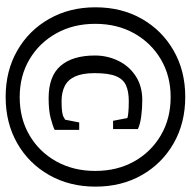

<svg xmlns="http://www.w3.org/2000/svg" viewBox="-18 -674 692 697"><g transform="rotate(90 328.5 -325.0)"><path d="M331 1Q237 1 163.5 -41Q90 -83 48 -157Q6 -231 6 -325Q6 -420 48 -493.5Q90 -567 163.5 -609Q237 -651 331 -651Q426 -651 499.5 -609Q573 -567 615 -493.5Q657 -420 657 -325Q657 -231 615 -157Q573 -83 499.5 -41Q426 1 331 1ZM336 -155Q256 -155 218.5 -198.5Q181 -242 181 -323Q181 -368 200 -407.5Q219 -447 255.5 -471Q292 -495 343 -495Q374 -495 403 -491Q432 -487 448 -479V-389H418L408 -441Q402 -443 386.5 -444.5Q371 -446 346 -446Q312 -446 289.5 -436Q267 -426 256 -399.5Q245 -373 245 -322Q245 -278 257 -251.5Q269 -225 292 -213.5Q315 -202 347 -202Q391 -202 403.5 -209Q416 -216 414 -215L424 -266H451V-177Q437 -170 408.5 -162.5Q380 -155 336 -155ZM332 -50Q410 -50 470.5 -85.5Q531 -121 565.5 -183Q600 -245 600 -324Q600 -404 565.5 -465.5Q531 -527 470.5 -562.5Q410 -598 332 -598Q255 -598 195 -562.5Q135 -527 100.5 -465.5Q66 -404 66 -324Q66 -245 100.5 -183Q135 -121 195 -85.5Q255 -50 332 -50Z"/></g></svg>

Font: Faustina Light
Style: Italic
Weight: 300
Italic angle: -8°
Designer: Alfonso Garcia
Foundry: http://www.omnibus-type.com
Version: Version 1.200